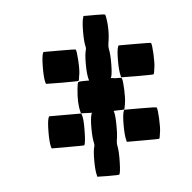

<svg xmlns="http://www.w3.org/2000/svg" viewBox="-39 -506 494 495"><g transform="rotate(-5 208.0 -258.5)"><path d="M276.4 -213.4 277.8 -216.8H319.3Q360.4 -216.8 361.8 -215.3Q364.3 -210.9 365.5 -186.8Q366.7 -162.6 364.7 -150.4Q364.3 -148.9 363.8 -145.5Q363.3 -142.1 363.3 -141.1Q362.3 -135.3 361.3 -134.3Q360.8 -133.8 318.8 -133.8H277.3L276.4 -137.7Q272.9 -150.4 272.9 -177.5Q272.9 -204.6 276.4 -213.4ZM82 -213.4 83.5 -216.8H125H166.5L168 -213.4Q171.9 -203.6 171.4 -170.9Q170.9 -138.2 167 -134.3Q166.5 -133.8 124.5 -133.8H83L81.5 -137.7Q78.1 -150.4 78.4 -177.5Q78.6 -204.6 82 -213.4ZM276.4 -380.4 277.8 -383.3H319.3Q360.8 -383.3 361.8 -382.3Q364.3 -377.9 365.5 -353.8Q366.7 -329.6 364.7 -317.4Q364.3 -315.9 363.8 -312.3Q363.3 -308.6 363.3 -307.6Q362.3 -302.2 361.3 -301.3Q360.4 -300.3 318.8 -300.3L277.3 -300.8L276.4 -304.7Q272.9 -317.4 272.9 -344.5Q272.9 -371.6 276.4 -380.4ZM82 -380.4 83.5 -383.3H125Q166 -383.3 167 -382.3Q169.4 -377.9 170.9 -353.8Q172.4 -329.6 170.4 -317.4Q169.9 -315.9 169.4 -312.3Q168.9 -308.6 168.9 -307.6Q168 -302.2 167 -301.3Q166 -300.3 124.5 -300.3L83 -300.8L81.5 -304.7Q78.1 -317.4 78.4 -344.5Q78.6 -371.6 82 -380.4ZM193.4 -463.4 194.3 -466.8H222.2Q249 -466.8 250.5 -465.3Q251 -464.8 252 -459.5Q258.3 -424.8 252 -389.6Q251 -382.8 252 -377Q255.4 -362.3 254.9 -334.5Q254.4 -306.6 250.5 -301.3L262.2 -299.8H263.7Q265.1 -299.8 268.1 -299.8Q275.4 -299.8 276.9 -299.6Q278.3 -299.3 279.3 -296.9Q281.7 -290.5 282.5 -267.1Q283.2 -243.7 281.2 -233.4Q281.2 -232.4 281 -231Q280.8 -229.5 280.3 -227.5Q279.8 -225.6 279.8 -224.6Q278.8 -218.3 278.3 -217.8Q277.3 -216.8 263.7 -216.8Q250.5 -216.8 250.5 -215.3Q253.9 -210 254.4 -181.9Q254.9 -153.8 252 -139.6Q251 -133.3 252 -127Q255.4 -111.8 254.6 -83.3Q253.9 -54.7 250.5 -51.3Q249.5 -50.3 221.7 -50.3L193.8 -50.8L192.9 -54.7Q189.5 -67.4 189.5 -93.5Q189.5 -119.6 192.9 -129.4Q193.8 -133.3 192.9 -137.7Q189.5 -150.9 189.5 -176.8Q189.5 -202.6 192.9 -212.9L194.3 -216.3L180.2 -216.8L166 -217.3L165 -221.2Q158.7 -243.7 162.6 -281.2Q164.1 -295.9 166 -297.9Q168 -299.8 180.2 -299.8H194.3L192.9 -304.7Q189.5 -317.9 189.5 -343.5Q189.5 -369.1 192.9 -379.4Q193.8 -383.3 192.9 -387.7Q189.5 -400.9 189.7 -427.5Q189.9 -454.1 193.4 -463.4Z"/></g></svg>

Font: VT323
Style: Regular
Weight: 400
Monospace: yes
Version: Version 001.002